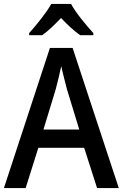

<svg xmlns="http://www.w3.org/2000/svg" viewBox="-20 -961 628 981"><path d="M343 -941H242C218 -897 166 -833 129 -792V-781H195C226 -802 258 -834 292 -869C325 -834 358 -803 390 -781H457V-792C420 -832 367 -896 343 -941ZM476 0H587L351 -716H235L0 0H111L176 -206H410ZM322 -505 385 -299H202L265 -506C273 -537 285 -584 293 -623C299 -593 315 -533 322 -505Z"/></svg>

Font: Noto Sans Lao SemiCondensed Medium
Style: Regular
Weight: 500
Width: 4
Designer: Monotype Design Team
Foundry: Monotype Imaging Inc.
Version: Version 2.003